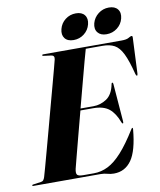

<svg xmlns="http://www.w3.org/2000/svg" viewBox="-112 -966 875 1051"><g transform="rotate(-10 325.5 -440.0)"><path d="M362.5 0H-10.5Q-16.5 0 -16.5 -3.5Q-16.5 -7.5 -10 -8L33 -14Q42.5 -15 47.5 -21.2Q52.5 -27.5 55.5 -37.5Q59.5 -50.5 69.8 -87.8Q80 -125 94.5 -178.2Q109 -231.5 125.5 -292.5Q142 -353.5 158.2 -414.2Q174.5 -475 188.8 -527.2Q203 -579.5 212.5 -615.5Q222 -651.5 224.5 -662Q229 -683.5 209.5 -686L167.5 -691.5Q161 -692 161 -696Q161 -700 167 -700H602.5Q631 -700 643 -707.5Q655 -715 660.5 -715Q666.5 -715 666 -706L657 -507Q656.5 -496 652.5 -496Q648.5 -496 645.5 -505.5Q626 -582.5 606.5 -622Q587 -661.5 560.8 -675.5Q534.5 -689.5 495 -689.5H402Q397.5 -675 384.5 -626.8Q371.5 -578.5 353.8 -511.5Q336 -444.5 317 -372.5H388.5Q428.5 -372.5 462.5 -395.2Q496.5 -418 507.5 -474.5Q508.5 -481.5 512.5 -481.5Q517 -481.5 517.5 -473.5L534 -264.5Q535 -252.5 531.5 -252Q527.5 -251 524.5 -258.5Q505 -311.5 473.8 -336.8Q442.5 -362 385.5 -362H314.5Q295.5 -291 278.5 -225.5Q261.5 -160 249.2 -113.5Q237 -67 233.5 -52.5Q228 -27.5 235.2 -19Q242.5 -10.5 269.5 -10.5H327.5Q368.5 -10.5 406.5 -29.5Q444.5 -48.5 484.2 -92.5Q524 -136.5 570.5 -211.5Q575 -219 577.5 -219Q581.5 -219 580.5 -210.5Q570 -92.5 533.8 -41.2Q497.5 10 435.5 10Q416.5 10 399.8 5Q383 0 362.5 0ZM345.5 -748Q312 -748 296.8 -767.8Q281.5 -787.5 289.5 -819Q297.5 -850.5 323 -870.2Q348.5 -890 382 -890Q415 -890 430.2 -870.2Q445.5 -850.5 437.5 -819Q429.5 -787.5 404 -767.8Q378.5 -748 345.5 -748ZM528.5 -748Q495.5 -748 479.8 -767.8Q464 -787.5 472 -819Q480.5 -850 506.2 -870Q532 -890 565 -890Q598.5 -890 614 -870.2Q629.5 -850.5 621.5 -819Q613.5 -787.5 587.8 -767.8Q562 -748 528.5 -748Z"/></g></svg>

Font: Fraunces 144pt S000
Style: Bold Italic
Weight: 700
Italic angle: -16°
Version: Version 1.000; ttfautohint (v1.8.3)